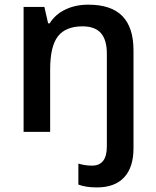

<svg xmlns="http://www.w3.org/2000/svg" viewBox="-20 -570 675 830"><path d="M398.9 240.2Q351.1 240.2 318.8 228V137.2Q347.2 146 377.9 146Q441.9 146 441.9 63V-337.9Q441.9 -397.5 416.3 -426.8Q390.6 -456.1 336.9 -456.1Q264.2 -456.1 230.5 -413.1Q196.8 -370.1 196.8 -269V0H82V-540H171.9L188 -469.2H194.8Q218.8 -507.8 262.5 -528.8Q306.2 -549.8 361.8 -549.8Q460.9 -549.8 509 -500.5Q557.1 -451.2 557.1 -352.1V70.8Q557.1 153.3 516.6 196.8Q476.1 240.2 398.9 240.2Z"/></svg>

Font: JBL Sans
Style: Semibold
Weight: 600
Version: Version 1.10